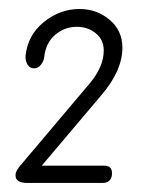

<svg xmlns="http://www.w3.org/2000/svg" viewBox="-20 -762 365 422"><path d="M36.1 -636.2V-639.2Q41 -685.1 76.4 -713.6Q111.8 -742.2 154.8 -742.2Q192.9 -742.2 220.9 -718.5Q249 -694.8 249 -657.2Q249 -606.9 203.1 -553.2L71.8 -397.9H209Q226.1 -397.9 226.1 -381.8V-378.9Q224.6 -359.9 205.1 -359.9H40Q14.2 -359.9 14.2 -376V-377.9Q14.2 -385.3 22.9 -396L179.2 -581.1Q208 -616.7 208 -650.9Q208 -674.8 190.4 -689Q172.9 -703.1 148.9 -703.1Q122.1 -703.1 101.3 -685.5Q80.6 -668 77.1 -636.2Q76.2 -627.9 70.1 -619.9Q64 -611.8 55.2 -611.8Q45.9 -611.8 41 -619.4Q36.1 -627 36.1 -636.2Z"/></svg>

Font: BPreplay
Style: Italic
Weight: 400
Italic angle: -6°
Designer: Magenta/George Triantafyllakos
Foundry: Magenta/George Triantafyllakos
Version: Version 1.00